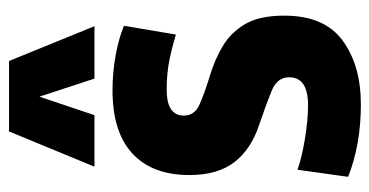

<svg xmlns="http://www.w3.org/2000/svg" viewBox="-222 -608 839 436"><g transform="rotate(-90 198.0 -389.5)"><path d="M15 -19 31 -134Q59 -124 101.5 -117Q144 -110 178 -110Q241 -110 241 -153Q241 -180 210.5 -192.5Q180 -205 133 -221Q78 -239 48.5 -277Q19 -315 19 -379Q19 -464 68 -509Q117 -554 211 -554Q252 -554 290.5 -547Q329 -540 358 -528L338 -410Q309 -419 279 -425Q249 -431 213 -431Q154 -431 154 -392Q154 -368 178 -357Q202 -346 244 -333Q281 -322 312 -303.5Q343 -285 362 -252.5Q381 -220 381 -164Q381 -73 324.5 -31.5Q268 10 179 10Q88 10 15 -19ZM38 -595 118 -789H278L357 -595H238L197 -720L155 -595Z"/></g></svg>

Font: Georama SemiCondensed
Style: Bold
Weight: 700
Width: 4
Designer: Jean-Baptiste Levee
Foundry: Production Type
Version: Version 1.000